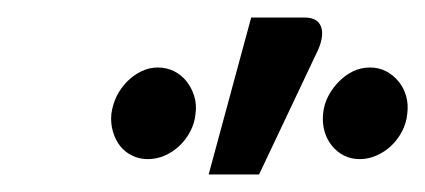

<svg xmlns="http://www.w3.org/2000/svg" viewBox="-20 -775 485 219"><path d="M218 -576 266.5 -755H327.5Q342 -755 346 -745Q350 -735 343 -718.5L275.5 -576ZM444.5 -645Q443.5 -634.5 438.5 -625Q433.5 -615.5 426 -608.5Q418.5 -601.5 409.2 -597.5Q400 -593.5 390.5 -593.5Q380.5 -593.5 372.5 -597.5Q364.5 -601.5 358.8 -608.5Q353 -615.5 350.2 -625Q347.5 -634.5 348.5 -645Q349.5 -656 354.5 -665.5Q359.5 -675 366.8 -682.2Q374 -689.5 383 -693.8Q392 -698 402 -698Q412 -698 420.2 -693.8Q428.5 -689.5 434.5 -682.2Q440.5 -675 443.2 -665.5Q446 -656 444.5 -645ZM203 -645Q202 -634.5 197 -625Q192 -615.5 184.5 -608.5Q177 -601.5 167.8 -597.5Q158.5 -593.5 148.5 -593.5Q139 -593.5 130.8 -597.5Q122.5 -601.5 117 -608.5Q111.5 -615.5 108.8 -625Q106 -634.5 107 -645Q108.5 -656 113.2 -665.5Q118 -675 125.2 -682.2Q132.5 -689.5 141.5 -693.8Q150.5 -698 160 -698Q170 -698 178.5 -693.8Q187 -689.5 192.8 -682.2Q198.5 -675 201.5 -665.5Q204.5 -656 203 -645Z"/></svg>

Font: Lato SemiBold
Style: Italic
Weight: 600
Italic angle: -7°
Designer: Lukasz Dziedzic with Adam Twardoch and Botio Nikoltchev
Foundry: tyPoland Lukasz Dziedzic
Version: Version 2.015; 2015-08-06; http://www.latofonts.com/